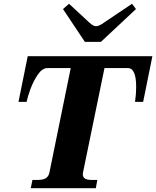

<svg xmlns="http://www.w3.org/2000/svg" viewBox="-20 -998 828 1018"><path d="M314 -950 346 -978 454 -878Q475 -859 489 -859Q506 -859 531 -878L680 -978L701 -950L515 -776H430ZM152 -44H181Q209 -44 223.5 -53.5Q238 -63 242 -83L355 -637H232Q204 -637 180.5 -602.5Q157 -568 141.5 -526Q126 -484 121 -458H78L127 -700H788L739 -458H696Q702 -500 702 -537Q702 -637 658 -637H534L420 -83L419 -75Q419 -59 430 -51.5Q441 -44 466 -44H496L488 0H143Z"/></svg>

Font: Taviraj
Style: Bold Italic
Weight: 700
Italic angle: -12°
Designer: Katatrad Team
Foundry: CadsonDemak
Version: Version 1.001